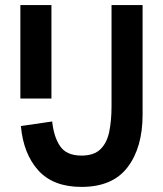

<svg xmlns="http://www.w3.org/2000/svg" viewBox="-20 -720 640 754"><path d="M185 -243Q191 -183 216 -146Q241 -109 300 -109Q349 -109 374.5 -134Q400 -159 409 -202.8Q418 -246.5 418 -303V-700H540V-270Q540 -141 481.2 -63.5Q422.5 14 300 14Q189 14 130.5 -50.8Q72 -115.5 62 -225ZM60 -333V-700H182V-333Z"/></svg>

Font: Cabin Condensed
Style: Bold
Weight: 700
Width: 3
Designer: Pablo Impallari
Foundry: Pablo Impallari. http://www.impallari.com Igino Marini. http://www.ikern.com
Version: Version 3.001; ttfautohint (v1.8.3)